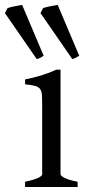

<svg xmlns="http://www.w3.org/2000/svg" viewBox="-66 -747 357 767"><path d="M34.2 0V-21Q67.4 -27.8 85 -35.9Q102.5 -43.9 102.5 -50.8V-327.1Q102.5 -352.1 101.6 -367.4Q100.6 -382.8 94.2 -391.4Q87.9 -399.9 74 -403.8Q60.1 -407.7 34.2 -410.2V-429.7Q49.3 -432.6 66.2 -436.8Q83 -440.9 99.6 -446Q116.2 -451.2 131.3 -457Q146.5 -462.9 159.2 -468.8H175.8V-50.8Q175.8 -44.9 192.1 -36.4Q208.5 -27.8 244.1 -21V0ZM-46.4 -694.8 -35.6 -714.8Q-30.3 -716.8 -22.9 -718.5Q-15.6 -720.2 -7.6 -721.9Q0.5 -723.6 8.5 -724.9Q16.6 -726.1 22.5 -727.1L108.4 -524.4Q99.6 -518.6 94.7 -515.9Q89.8 -513.2 80.6 -511.2ZM95.7 -694.8 106.4 -714.8Q111.3 -716.8 118.9 -718.5Q126.5 -720.2 134.5 -721.9Q142.6 -723.6 150.6 -724.9Q158.7 -726.1 164.6 -727.1L250.5 -524.4Q240.7 -518.6 235.8 -515.9Q231 -513.2 222.7 -511.2Z"/></svg>

Font: Gentium Unicode
Style: Regular
Weight: 400
Version: Version 1.009